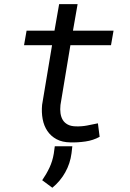

<svg xmlns="http://www.w3.org/2000/svg" viewBox="-20 -676 627 924"><path d="M353.5 -656.2 331.1 -528.3H526.4L514.2 -458.5H318.8L271 -170.9Q268.6 -149.4 271.2 -130.9Q273.9 -112.3 282.2 -98.6Q290.5 -85 305.9 -76.7Q321.3 -68.4 344.7 -67.9Q371.6 -66.9 398.2 -71.8Q424.8 -76.7 451.2 -82.5L459.5 -17.6Q428.7 -0.5 391.1 4.9Q353.5 10.3 318.8 9.3Q279.3 8.8 252 -6.1Q224.6 -21 208 -45.7Q191.4 -70.3 185.3 -102.8Q179.2 -135.3 182.6 -171.4L230.5 -458.5H95.7L107.9 -528.3H242.2L264.6 -656.2ZM324.2 61.5Q317.9 110.8 293.9 153.6Q270 196.3 231.9 227.5L183.1 191.4Q203.6 161.6 218.3 130.4Q232.9 99.1 238.8 63.5L243.7 27.8H328.1Z"/></svg>

Font: Roboto Mono
Style: Italic
Weight: 400
Designer: Google
Version: Version 2.000985; 2015; ttfautohint (v1.3)